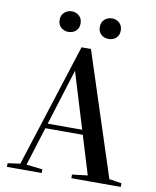

<svg xmlns="http://www.w3.org/2000/svg" viewBox="-92 -912 799 983"><g transform="rotate(10 308.0 -421.0)"><path d="M12 0V-19L85 -29H104L193 -19V0ZM68 0 282 -669H331L549 0H436L261 -574H279L275 -561L100 0ZM159 -229V-254H422V-229ZM347 0V-19L456 -32H520L604 -19V0ZM201 -735Q180 -735 163.5 -749Q147 -763 147 -788Q147 -813 163.5 -827.5Q180 -842 201 -842Q224 -842 240 -827.5Q256 -813 256 -788Q256 -763 240 -749Q224 -735 201 -735ZM411 -735Q388 -735 372 -749Q356 -763 356 -788Q356 -813 372 -827.5Q388 -842 411 -842Q433 -842 449 -827.5Q465 -813 465 -788Q465 -763 449 -749Q433 -735 411 -735Z"/></g></svg>

Font: Source Serif 4 60pt SemiBold
Style: Regular
Weight: 600
Version: Version 4.004;hotconv 1.0.116;makeotfexe 2.5.65601